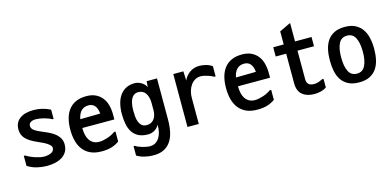

<svg xmlns="http://www.w3.org/2000/svg" viewBox="-76 -1167 3653 1787"><g transform="rotate(-15 1750.0 -273.5)"><path d="M68 -151Q89 -138 112.5 -127.5Q136 -117 158.5 -110Q181 -103 201.5 -99Q222 -95 237 -95Q279 -95 307.5 -109Q336 -123 336 -155Q336 -172 307 -194Q278 -216 209 -245Q141 -274 106 -310Q71 -346 71 -400Q71 -467 119 -503Q167 -539 254 -539Q293 -539 334 -529.5Q375 -520 413 -500V-411H401Q388 -419 368.5 -426.5Q349 -434 328 -439.5Q307 -445 286.5 -448Q266 -451 251 -451Q220 -451 201.5 -439Q183 -427 183 -404Q183 -390 190 -379Q197 -368 211.5 -358Q226 -348 249 -337Q272 -326 304 -313Q331 -302 357 -288Q383 -274 404 -255.5Q425 -237 438 -212.5Q451 -188 451 -156Q451 -115 434 -86Q417 -57 388 -39Q359 -21 321.5 -12.5Q284 -4 242 -4Q196 -4 148.5 -15Q101 -26 56 -54V-151Z M758 -449Q672 -449 652 -344L845 -347Q835 -449 758 -449ZM761 -537Q812 -537 849 -519.5Q886 -502 910.5 -471.5Q935 -441 946.5 -398.5Q958 -356 958 -307V-260H649Q649 -225 655.5 -195Q662 -165 676.5 -143Q691 -121 714 -108Q737 -95 771 -95Q787 -95 807 -99Q827 -103 848 -109.5Q869 -116 889 -126Q909 -136 925 -148H939V-52Q902 -26 862.5 -14.5Q823 -3 769 -3Q707 -3 663.5 -22.5Q620 -42 591.5 -78Q563 -114 550 -163.5Q537 -213 537 -273Q537 -334 550.5 -382.5Q564 -431 591.5 -465.5Q619 -500 661 -518.5Q703 -537 761 -537Z M1332 -319Q1332 -376 1308 -412Q1284 -448 1236 -448Q1218 -448 1202.5 -440Q1187 -432 1175 -414Q1163 -396 1156 -366Q1149 -336 1149 -292Q1149 -265 1151.5 -236.5Q1154 -208 1163 -184.5Q1172 -161 1189 -146Q1206 -131 1235 -131Q1264 -131 1283 -142.5Q1302 -154 1313 -172Q1324 -190 1328 -210.5Q1332 -231 1332 -249ZM1215 67Q1245 67 1267.5 53.5Q1290 40 1305 16.5Q1320 -7 1327.5 -39Q1335 -71 1334 -109Q1317 -77 1288.5 -60.5Q1260 -44 1227 -44Q1171 -44 1134.5 -63Q1098 -82 1076.5 -115.5Q1055 -149 1046.5 -194Q1038 -239 1038 -291Q1038 -343 1049 -388Q1060 -433 1083 -466Q1106 -499 1141.5 -518Q1177 -537 1227 -537Q1259 -537 1290.5 -518.5Q1322 -500 1336 -470L1340 -526H1440V-129Q1440 -63 1428 -9.5Q1416 44 1389.5 81.5Q1363 119 1320.5 139Q1278 159 1217 157Q1180 157 1138 146.5Q1096 136 1066 117V27H1079Q1088 34 1104.5 41Q1121 48 1140.5 54Q1160 60 1180 63.5Q1200 67 1215 67Z M1694 -526 1698 -437Q1716 -480 1756.5 -508.5Q1797 -537 1847 -537Q1880 -537 1911.5 -529Q1943 -521 1972 -501V-403H1959Q1948 -410 1933 -416.5Q1918 -423 1901 -428Q1884 -433 1867.5 -436.5Q1851 -440 1837 -440Q1806 -440 1782 -426Q1758 -412 1741 -388Q1724 -364 1715 -333Q1706 -302 1706 -269V-16H1597V-526Z M2258 -449Q2172 -449 2152 -344L2345 -347Q2335 -449 2258 -449ZM2261 -537Q2312 -537 2349 -519.5Q2386 -502 2410.5 -471.5Q2435 -441 2446.5 -398.5Q2458 -356 2458 -307V-260H2149Q2149 -225 2155.5 -195Q2162 -165 2176.5 -143Q2191 -121 2214 -108Q2237 -95 2271 -95Q2287 -95 2307 -99Q2327 -103 2348 -109.5Q2369 -116 2389 -126Q2409 -136 2425 -148H2439V-52Q2402 -26 2362.5 -14.5Q2323 -3 2269 -3Q2207 -3 2163.5 -22.5Q2120 -42 2091.5 -78Q2063 -114 2050 -163.5Q2037 -213 2037 -273Q2037 -334 2050.5 -382.5Q2064 -431 2091.5 -465.5Q2119 -500 2161 -518.5Q2203 -537 2261 -537Z M2936 -121V-38Q2912 -21 2880.5 -13.5Q2849 -6 2820 -6Q2747 -6 2704 -41.5Q2661 -77 2661 -153V-437H2560V-526H2661V-652L2770 -704V-526H2929V-437H2770V-161Q2770 -97 2840 -97Q2865 -97 2885.5 -104.5Q2906 -112 2923 -121Z M3251 -3Q3189 -3 3147.5 -24Q3106 -45 3081.5 -81Q3057 -117 3047 -165.5Q3037 -214 3037 -270Q3037 -326 3047.5 -374.5Q3058 -423 3082.5 -459Q3107 -495 3148 -516Q3189 -537 3251 -537Q3311 -537 3351.5 -516Q3392 -495 3417 -459Q3442 -423 3453 -374Q3464 -325 3464 -270Q3464 -214 3453.5 -165.5Q3443 -117 3418.5 -81Q3394 -45 3353 -24Q3312 -3 3251 -3ZM3251 -87Q3305 -87 3330 -136Q3355 -185 3355 -270Q3355 -356 3330 -404.5Q3305 -453 3251 -453Q3195 -453 3170.5 -404.5Q3146 -356 3146 -270Q3146 -185 3170.5 -136Q3195 -87 3251 -87Z"/></g></svg>

Font: D2Coding
Style: Bold
Weight: 700
Monospace: yes
Designer: Yong-Rak Park; Jeong-Hwan Yoon; Sang-Min Lee;
Foundry: NHN Corporation
Version: Version 1.3.2; Build 20180524